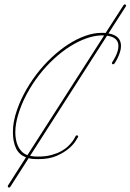

<svg xmlns="http://www.w3.org/2000/svg" viewBox="-20 -694 597 879"><path d="M155.6 34.5Q145.2 34.5 132.8 33.9Q120.4 33.2 111.3 29.9L26.7 162.1Q24.1 164.7 21.5 164.7Q19.5 164.7 17.6 163.1Q15.6 161.5 15.6 158.9Q15.6 156.2 16.3 155.6L99 26Q67.7 15 53.4 -15Q39.1 -44.9 39.1 -88.5Q39.1 -115.9 43.3 -136.4Q47.5 -156.9 50.1 -166Q64.5 -216.1 89.5 -263.7Q114.6 -311.2 146.5 -353.2Q178.4 -395.2 215.8 -430.3Q253.3 -465.5 292 -490.6Q330.7 -515.6 369.8 -529.6Q408.9 -543.6 444 -543.6Q449.2 -543.6 454.1 -543.6Q459 -543.6 463.5 -543L546.2 -671.2Q548.2 -673.8 551.4 -673.8Q554 -673.8 555.7 -671.9Q557.3 -669.9 557.3 -668Q557.3 -666 556 -664.7L476.6 -541Q533.9 -531.2 533.9 -483.7Q533.9 -469.4 529.3 -455.4Q524.7 -441.4 519.2 -429.7Q513.7 -418 508.8 -410.5Q503.9 -403 503.3 -402.3Q501.3 -399.7 498 -399.7Q495.4 -399.7 493.8 -401.7Q492.2 -403.6 492.2 -405.6Q492.2 -406.2 493.5 -408.9Q493.5 -408.9 498 -416Q502.6 -423.2 508.1 -433.9Q513.7 -444.7 517.9 -457.7Q522.1 -470.7 522.1 -483.7Q522.1 -523.4 470.1 -530.6L117.8 19.5L131.5 21.5Q138 22.8 143.9 22.5Q149.7 22.1 155.6 22.8Q189.5 22.8 215.5 15.6Q241.5 8.5 260.4 -2Q279.3 -12.4 292 -24.7Q304.7 -37.1 312.2 -47.5Q319.7 -57.9 322.9 -64.8Q326.2 -71.6 326.2 -71Q327.5 -74.2 331.4 -74.2Q337.9 -74.2 337.9 -68.4Q337.9 -67.7 337.6 -67.4Q337.2 -67.1 337.2 -66.4Q335.9 -64.5 326.2 -48.5Q316.4 -32.6 294.9 -14Q273.4 4.6 239.3 19.5Q205.1 34.5 155.6 34.5ZM445.3 -531.9H444Q411.5 -531.2 375 -518.2Q338.5 -505.2 301.1 -481.8Q263.7 -458.3 227.2 -424.8Q190.8 -391.3 158.9 -350.3Q127 -309.2 101.6 -261.7Q76.2 -214.2 61.2 -162.1Q57.3 -148.4 53.7 -128.6Q50.1 -108.7 50.1 -87.2Q50.1 -71 53.1 -55Q56 -39.1 62.2 -25.4Q68.4 -11.7 79.1 -0.7Q89.8 10.4 105.5 16.3L456.4 -531.2Q453.8 -531.9 451.2 -531.9Q448.6 -531.9 445.3 -531.9Z"/></svg>

Font: League Script
Style: League Script
Weight: 400
Foundry: Haley Fiege
Version: Version 1.001